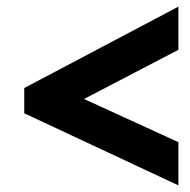

<svg xmlns="http://www.w3.org/2000/svg" viewBox="-20 -651 572 578"><path d="M517 -93 53 -310V-386L517 -631V-501L233 -353L517 -223Z"/></svg>

Font: Noto Sans Disp ExtBd
Style: Italic
Weight: 800
Italic angle: -12°
Designer: Monotype Design Team
Foundry: Monotype Imaging Inc.
Version: Version 2.000;GOOG;noto-source:20170915:90ef993387c0